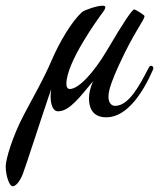

<svg xmlns="http://www.w3.org/2000/svg" viewBox="-183 -407 556 671"><path d="M351 -162C352 -165 353 -167 353 -169C353 -174 349 -177 345 -177C342 -177 339 -175 336 -169C304 -107 267 -37 219 -37C208 -37 196 -46 196 -69C196 -96 214 -138 231 -176C288 -301 322 -336 322 -351C322 -354 291 -374 286 -374C279 -374 249 -330 189 -228C148 -159 94 -96 61 -96C54 -96 49 -101 49 -114C49 -190 160 -342 177 -365C180 -369 185 -376 185 -382C185 -385 183 -387 175 -387C155 -387 110 -371 104 -365C70 -335 26 -263 -3 -195C-30 -132 -66 -69 -99 -7C-140 71 -163 150 -163 174C-163 208 -150 244 -139 244C-128 244 -115 229 -104 203C-96 184 -36 -3 -4 -96C-10 -60 -4 -18 20 -18C60 -18 97 -69 142 -123C132 -99 128 -79 128 -64C128 -36 136 3 189 3C261 3 317 -84 351 -162Z"/></svg>

Font: Mervale Script
Style: Regular
Weight: 400
Designer: Astigmatic (AOETI)
Foundry: Astigmatic (AOETI)
Version: Version 1.000